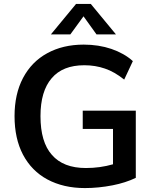

<svg xmlns="http://www.w3.org/2000/svg" viewBox="-20 -948 779 977"><path d="M671 -385V-43Q619 -18 553 -5Q481 9 412 9Q303 9 221 -35Q141 -78 97 -161Q54 -243 54 -357Q54 -469 97 -551Q141 -634 220 -677Q300 -721 406 -721Q482 -721 547 -699Q579 -688 606.5 -672.5Q634 -657 656 -637L612 -543Q562 -583 514 -599Q465 -616 409 -616Q299 -616 243 -550Q186 -484 186 -357Q186 -225 244 -160Q302 -93 417 -93Q489 -93 555 -112V-292H401V-385ZM338 -773H239L367 -928H442L570 -773H471L405 -865Z"/></svg>

Font: PRinguin Sans
Style: Bold
Weight: 700
Designer: Vernon Adams
Foundry: Vernon Adams
Version: ""